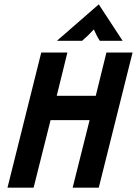

<svg xmlns="http://www.w3.org/2000/svg" viewBox="-20 -868 633 888"><path d="M14.6 0 170.8 -625H291.7L242.4 -425H422.9L472.2 -625H593.1L436.8 0H316L394.4 -312.5H213.9L135.4 0ZM243.1 -679.2 436.8 -847.9 547.2 -679.2H441.7Q433.3 -691.7 427.1 -704.2Q420.8 -716.7 413.9 -731.9Q400 -716.7 387.2 -704.2Q374.3 -691.7 359.7 -679.2Z"/></svg>

Font: Afacad
Style: Italic
Weight: 400
Italic angle: -14°
Designer: Kristian Moeller
Foundry: Dicotype
Version: Version 1.000